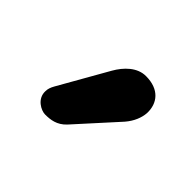

<svg xmlns="http://www.w3.org/2000/svg" viewBox="-59 -879 378 378"><g transform="rotate(45 130.5 -690.0)"><path d="M130 -610 206 -694C218 -708 224 -723 225 -737C226 -765 209 -787 172 -787C148 -787 129 -768 117 -747L59 -645C55 -638 53 -632 53 -626C52 -604 74 -593 85 -593C100 -593 116 -595 130 -610Z"/></g></svg>

Font: Hotpoint
Style: Bold
Weight: 700
Designer: Andrew Paglinawan, Luciano Perondi, Riccardo Olocco
Foundry: CAST Cooperativa Anonima Servizi Tipografici
Version: Version 1.000;PS 2.1;hotconv 16.6.51;makeotf.lib2.5.65220